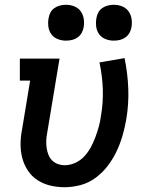

<svg xmlns="http://www.w3.org/2000/svg" viewBox="-20 -775 640 803"><path d="M250 8Q219 8 190 1Q161 -6 137 -21.5Q113 -37 97 -61Q81 -85 73.5 -113Q66 -141 66 -171.5Q66 -202 72 -232L106 -438H63V-530H229L177 -217Q174 -202 173.5 -186.5Q173 -171 175 -156.5Q177 -142 182.5 -128Q188 -114 198 -104Q208 -94 222 -89Q236 -84 251 -84Q273 -84 295 -94Q317 -104 333 -121.5Q349 -139 360 -159.5Q371 -180 379 -201.5Q387 -223 393 -244.5Q399 -266 402 -289Q412 -346 410 -402Q408 -458 396 -514L501 -532Q514 -469 516.5 -404.5Q519 -340 508 -275Q502 -241 492.5 -208Q483 -175 468 -143Q453 -111 431 -82Q409 -53 380 -31.5Q351 -10 317 -1Q283 8 250 8ZM456 -605Q438 -605 421.5 -611.5Q405 -618 395 -631.5Q385 -645 382.5 -662.5Q380 -680 383 -698Q385 -711 391 -722.5Q397 -734 408 -741.5Q419 -749 431.5 -752Q444 -755 456 -755Q474 -755 490.5 -748.5Q507 -742 517 -728.5Q527 -715 530 -697.5Q533 -680 530 -662Q528 -649 521.5 -637.5Q515 -626 504.5 -618.5Q494 -611 481.5 -608Q469 -605 456 -605ZM256 -605Q238 -605 221.5 -611.5Q205 -618 195 -631.5Q185 -645 182.5 -662.5Q180 -680 183 -698Q185 -711 191 -722.5Q197 -734 208 -741.5Q219 -749 231.5 -752Q244 -755 256 -755Q274 -755 290.5 -748.5Q307 -742 317 -728.5Q327 -715 330 -697.5Q333 -680 330 -662Q328 -649 321.5 -637.5Q315 -626 304.5 -618.5Q294 -611 281.5 -608Q269 -605 256 -605Z"/></svg>

Font: Iosevka Slab Semibold Extended
Style: Italic
Weight: 600
Width: 7
Italic angle: -9°
Monospace: yes
Designer: Belleve Invis
Foundry: Belleve Invis
Version: Version 11.1.0; ttfautohint (v1.8.3)